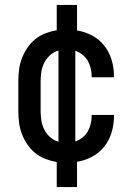

<svg xmlns="http://www.w3.org/2000/svg" viewBox="-20 -648 540 775"><path d="M209 107V6Q186 2 163.5 -6.5Q141 -15 122.5 -30Q104 -45 90.5 -65Q77 -85 68.5 -107Q60 -129 57 -152.5Q54 -176 54 -200V-320Q54 -344 57 -367.5Q60 -391 68.5 -413Q77 -435 90.5 -455Q104 -475 122.5 -490Q141 -505 163.5 -513.5Q186 -522 209 -526V-628H291V-525Q323 -520 352 -504.5Q381 -489 401 -463.5Q421 -438 430.5 -406.5Q440 -375 440 -342V-336H350V-340Q350 -356 346 -372.5Q342 -389 334 -403Q326 -417 312.5 -427.5Q299 -438 284 -443V-77Q299 -82 312.5 -92.5Q326 -103 334 -117Q342 -131 346 -147.5Q350 -164 350 -180V-184H440V-178Q440 -145 430.5 -113.5Q421 -82 401 -56.5Q381 -31 352 -15.5Q323 0 291 5V107ZM216 -76V-444Q198 -439 183 -426Q168 -413 159 -395.5Q150 -378 147 -358.5Q144 -339 144 -320V-200Q144 -181 147 -161.5Q150 -142 159 -124.5Q168 -107 183 -94Q198 -81 216 -76Z"/></svg>

Font: Iosevka Medium
Style: Regular
Weight: 500
Monospace: yes
Designer: Belleve Invis
Foundry: Belleve Invis
Version: Version 32.5.0; ttfautohint (v1.8.4)